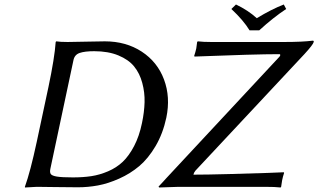

<svg xmlns="http://www.w3.org/2000/svg" viewBox="-20 -832 1417 855"><path d="M204.6 -82Q200.7 -64.9 206.1 -57.1Q211.4 -49.3 233.4 -45.7Q255.4 -42 304.7 -42Q350.1 -42 387 -47.6Q423.8 -53.2 461.2 -69.1Q498.5 -85 526.4 -111.3Q554.2 -137.7 577.1 -181.4Q600.1 -225.1 612.3 -284.2Q622.6 -333 623.8 -376.7Q625 -420.4 613.5 -462.9Q602.1 -505.4 577.4 -535.9Q552.7 -566.4 507.3 -585.2Q461.9 -604 399.4 -604Q357.4 -604 334.7 -596.2Q312 -588.4 307.1 -564ZM281.2 -645Q313.5 -645 364 -646.5Q414.6 -647.9 446.8 -647.9Q541 -647.9 611.1 -602.1Q681.2 -556.2 710.4 -477.8Q739.7 -399.4 720.7 -308.1Q705.6 -237.3 672.9 -181.6Q640.1 -126 600.1 -92.3Q560.1 -58.6 510.7 -36.6Q461.4 -14.6 416.7 -6.3Q372.1 2 326.7 2Q271 2 223.1 1Q175.3 0 144 0L91.3 2.9L90.8 0Q115.2 -67.9 143.6 -200.2L195.8 -444.8Q223.1 -574.2 228 -645L230.5 -647.9Q247.6 -645 281.2 -645ZM1091.3 -696.8Q1064.9 -740.7 1010.3 -792L1030.8 -812Q1085 -786.1 1123.5 -751Q1188.5 -790.5 1243.7 -812L1254.4 -792Q1197.3 -754.4 1134.3 -696.8ZM841.3 -54.2Q899.4 -54.2 1000.2 -56.9Q1101.1 -59.6 1172.4 -62L1243.7 -64.9L1245.1 -62Q1239.7 -45.9 1236.3 -28.8Q1236.3 -27.8 1231.9 0L1229.5 2.9Q1206.1 0 1159.2 0H775.9L688.5 2.9L686 -1Q694.3 -9.3 706.1 -22.5Q717.8 -35.6 720.2 -38.1L1224.1 -579.1Q1227.1 -582.5 1227.8 -585.2Q1228.5 -587.9 1227.3 -589.4Q1226.1 -590.8 1223.6 -590.8Q1168.9 -590.8 1074.7 -588.1Q980.5 -585.4 913.1 -582.5L846.2 -580.1L844.7 -583Q850.1 -599.1 854 -616.2Q854 -617.2 857.9 -645L860.8 -647.9Q884.3 -645 920.9 -645H1245.1Q1326.2 -645 1372.6 -650.9Q1378.4 -650.9 1377 -645Q1374.5 -633.3 1335.4 -590.8L850.1 -71.8Q843.3 -63.5 841.3 -54.2Z"/></svg>

Font: Linux Biolinum
Style: Italic
Weight: 400
Italic angle: -12°
Designer: Philipp H. Poll
Foundry: Philipp H. Poll
Version: Version 1.1.3 ; ttfautohint (v0.9)